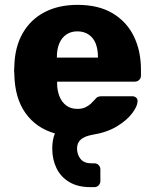

<svg xmlns="http://www.w3.org/2000/svg" viewBox="-20 -550 635 790"><path d="M352 220Q300 220 265 199Q230 178 212.5 142Q195 106 195 61Q195 25 206 -1Q129 -23 85 -84.5Q41 -146 39 -244Q38 -251 38 -261Q38 -271 39 -278Q41 -357 73.5 -413.5Q106 -470 163.5 -500Q221 -530 299 -530Q386 -530 444 -495Q502 -460 531 -400Q560 -340 560 -263V-239Q560 -228 552.5 -221Q545 -214 534 -214H215V-207Q215 -178 224.5 -154Q234 -130 252.5 -116Q271 -102 298 -102Q318 -102 331.5 -108.5Q345 -115 354 -123.5Q363 -132 368 -138Q377 -149 383 -151.5Q389 -154 400 -154H524Q534 -154 540.5 -148Q547 -142 546 -132Q545 -112 523.5 -83.5Q502 -55 461 -30Q420 -5 358 5Q327 11 312 24.5Q297 38 297 61Q297 86 311.5 104Q326 122 356 122H368Q379 122 386 129.5Q393 137 393 147V195Q393 205 386 212.5Q379 220 368 220ZM214 -313H383V-315Q383 -348 373.5 -371.5Q364 -395 344.5 -408Q325 -421 298 -421Q272 -421 253 -408Q234 -395 224 -371.5Q214 -348 214 -315Z"/></svg>

Font: DVN-Rubik
Style: Bold
Weight: 700
Designer: Hubert and Fischer
Foundry: Hubert & Fischer
Version: Version 2.102